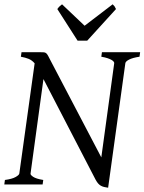

<svg xmlns="http://www.w3.org/2000/svg" viewBox="-20 -858 672 893"><path d="M628.9 -594.2Q596.7 -589.4 580.3 -580.8Q564 -572.3 563 -564L482.9 15.1Q472.7 13.7 464.4 11.7Q456.1 9.8 449.2 5.9Q442.4 2 436.5 -4.6Q430.7 -11.2 424.8 -22L182.1 -490.2L122.1 -50.8Q120.6 -44.9 134.3 -35.6Q147.9 -26.4 181.2 -21L178.2 0H0L2.9 -21Q36.1 -25.4 52.5 -34.7Q68.8 -43.9 69.8 -50.8L141.1 -563.5Q128.4 -578.1 113.3 -584.2Q98.1 -590.3 77.1 -594.2L80.1 -615.2H167Q177.7 -615.2 183.8 -614.7Q189.9 -614.3 194.6 -610.6Q199.2 -606.9 203.4 -599.1Q207.5 -591.3 214.8 -577.1L451.2 -126L511.2 -564Q511.7 -566.9 508.8 -571Q505.9 -575.2 498.8 -579.3Q491.7 -583.5 480 -587.4Q468.3 -591.3 451.2 -594.2L454.1 -615.2H631.8ZM385.7 -668.9H340.8L246.6 -815.9Q253.4 -825.2 257.3 -828.6Q261.2 -832 268.6 -837.9L373.5 -738.3L503.9 -837.9Q509.8 -832.5 512.5 -828.9Q515.1 -825.2 519.5 -815.9Z"/></svg>

Font: Gentium Plus Eur
Style: Italic
Weight: 400
Italic angle: -8°
Designer: J. Victor Gaultney, Annie Olsen, Iska Routamaa, Becca Hirsbrunner
Foundry: SIL International
Version: Version 5.000